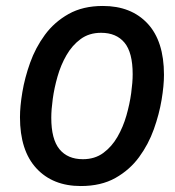

<svg xmlns="http://www.w3.org/2000/svg" viewBox="-20 -614 587 644"><path d="M251 10Q157 10 102 -49.5Q47 -109 47 -221Q47 -257 55 -305Q63 -353 81 -403.5Q99 -454 130.5 -497Q162 -540 210 -567Q258 -594 325 -594Q420 -594 475 -535Q530 -476 530 -363Q530 -327 522 -279Q514 -231 496 -180.5Q478 -130 446.5 -87Q415 -44 367 -17Q319 10 251 10ZM258 -80Q298 -80 326.5 -101Q355 -122 374 -155Q393 -188 404 -226.5Q415 -265 420 -301.5Q425 -338 425 -365Q425 -438 397.5 -471Q370 -504 319 -504Q279 -504 250.5 -483Q222 -462 203 -429Q184 -396 173 -357.5Q162 -319 157 -282.5Q152 -246 152 -219Q152 -147 179.5 -113.5Q207 -80 258 -80Z"/></svg>

Font: Rokkitt Medium
Style: Italic
Weight: 500
Italic angle: -9°
Designer: Vernon Adams
Foundry: Vernon Adams
Version: Version 3.103